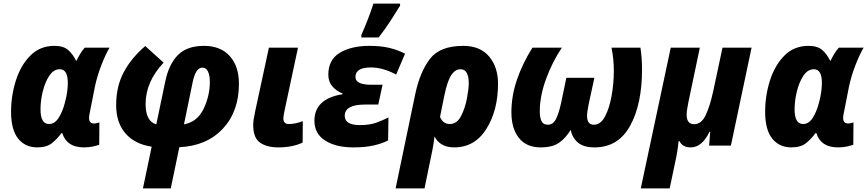

<svg xmlns="http://www.w3.org/2000/svg" viewBox="-20 -816 4860 1076"><path d="M189 10Q242 10 272 -14.5Q302 -39 324 -70H329Q354 10 450 10Q478 10 500.5 5Q523 0 536 -5L537 -130Q532 -128 523 -126Q514 -124 507 -124Q479 -124 479 -155Q479 -162 480.5 -171Q482 -180 484 -189L512 -331Q525 -392 548.5 -452Q572 -512 594 -549H455Q442 -535 429 -513.5Q416 -492 409 -476H406Q390 -510 363.5 -534.5Q337 -559 285 -559Q204 -559 150 -504.5Q96 -450 69 -365Q42 -280 42 -189Q42 -89 81.5 -39.5Q121 10 189 10ZM255 -121Q207 -121 207 -203Q207 -252 220 -304.5Q233 -357 257 -392.5Q281 -428 315 -428Q360 -428 360 -352Q360 -299 343 -238Q330 -188 308 -154.5Q286 -121 255 -121Z M781 240H937L985 9Q1138 2 1228.5 -94.5Q1319 -191 1319 -346Q1319 -445 1267.5 -502Q1216 -559 1123 -559Q1028 -559 977 -507.5Q926 -456 906 -359L856 -119Q796 -136 796 -233Q796 -358 897 -465L794 -558Q715 -490 673 -410.5Q631 -331 631 -227Q631 -128 683.5 -68Q736 -8 830 6ZM1011 -119 1060 -357Q1077 -437 1114 -437Q1136 -437 1146 -414.5Q1156 -392 1156 -358Q1156 -279 1121 -206Q1086 -133 1011 -119Z M1540 10Q1619 10 1676 -17L1677 -137Q1635 -121 1599 -121Q1568 -121 1568 -152Q1568 -163 1574 -193L1650 -549H1487L1410 -192Q1399 -142 1399 -115Q1399 -44 1437 -17Q1475 10 1540 10Z M1960 10Q2025 10 2072.5 -0.5Q2120 -11 2155 -29L2157 -158Q2126 -142 2089 -128.5Q2052 -115 1997 -115Q1912 -115 1912 -167Q1912 -230 2025 -230H2100L2124 -341H2060Q1972 -341 1972 -385Q1972 -438 2059 -438Q2094 -438 2131 -427Q2168 -416 2200 -398L2250 -515Q2210 -536 2162.5 -547.5Q2115 -559 2051 -559Q1948 -559 1884 -520Q1820 -481 1820 -398Q1820 -358 1842.5 -332Q1865 -306 1900 -292V-288Q1742 -263 1742 -139Q1742 -67 1802 -28.5Q1862 10 1960 10ZM2005 -606H2102Q2139 -654 2168 -698.5Q2197 -743 2222 -784V-796H2073Q2061 -758 2041 -706.5Q2021 -655 2005 -620Z M2501 -121Q2462 -121 2446 -161L2470 -280Q2487 -362 2509 -395Q2531 -428 2561 -428Q2607 -428 2607 -348Q2607 -320 2597 -265.5Q2587 -211 2564 -166Q2541 -121 2501 -121ZM2197 240H2359L2387 104Q2396 63 2403.5 24Q2411 -15 2415 -51Q2447 10 2525 10Q2641 10 2706 -94Q2771 -198 2771 -347Q2771 -440 2721 -499.5Q2671 -559 2576 -559Q2445 -559 2389 -485.5Q2333 -412 2307 -288Z M3010 10Q3077 10 3114.5 -17Q3152 -44 3178 -88Q3188 -42 3220 -16Q3252 10 3312 10Q3444 10 3511 -110.5Q3578 -231 3578 -427Q3578 -461 3575.5 -492.5Q3573 -524 3569 -549H3407Q3413 -519 3416.5 -487.5Q3420 -456 3420 -420Q3420 -349 3407.5 -279Q3395 -209 3370.5 -163Q3346 -117 3308 -117Q3270 -117 3270 -166Q3270 -190 3280 -237L3311 -380H3154L3124 -237Q3111 -178 3095 -147.5Q3079 -117 3050 -117Q3024 -117 3014.5 -137.5Q3005 -158 3005 -192Q3005 -277 3040 -373Q3075 -469 3129 -549H2964Q2908 -460 2877 -369Q2846 -278 2846 -187Q2846 -96 2888 -43Q2930 10 3010 10Z M3571 240H3733L3763 97Q3777 36 3783 -25H3788Q3805 10 3851 10Q3914 10 3956 -77H3960L3954 0H4076L4192 -549H4029L3977 -305Q3959 -222 3935 -171Q3911 -120 3870 -120Q3828 -120 3828 -174Q3828 -188 3831 -205Q3834 -222 3837 -239L3902 -549H3739Z M4415 10Q4468 10 4498 -14.5Q4528 -39 4550 -70H4555Q4580 10 4676 10Q4704 10 4726.5 5Q4749 0 4762 -5L4763 -130Q4758 -128 4749 -126Q4740 -124 4733 -124Q4705 -124 4705 -155Q4705 -162 4706.5 -171Q4708 -180 4710 -189L4738 -331Q4751 -392 4774.5 -452Q4798 -512 4820 -549H4681Q4668 -535 4655 -513.5Q4642 -492 4635 -476H4632Q4616 -510 4589.5 -534.5Q4563 -559 4511 -559Q4430 -559 4376 -504.5Q4322 -450 4295 -365Q4268 -280 4268 -189Q4268 -89 4307.5 -39.5Q4347 10 4415 10ZM4481 -121Q4433 -121 4433 -203Q4433 -252 4446 -304.5Q4459 -357 4483 -392.5Q4507 -428 4541 -428Q4586 -428 4586 -352Q4586 -299 4569 -238Q4556 -188 4534 -154.5Q4512 -121 4481 -121Z"/></svg>

Font: Noto Sans Display Extra
Style: Italic
Weight: 800
Italic angle: -12°
Designer: Monotype Design Team
Foundry: Monotype Imaging Inc.
Version: Version 1.900